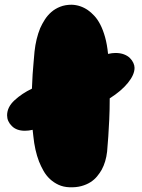

<svg xmlns="http://www.w3.org/2000/svg" viewBox="-20 -778 599 812"><path d="M118 -229Q110 -227 101.5 -226Q93 -225 85 -225Q50 -225 30 -245Q10 -265 10 -290Q10 -325 41.5 -354Q73 -383 115 -403Q116 -435 118 -464Q120 -493 122 -514Q124 -539 126 -560Q132 -615 150 -659Q158 -677 169.5 -695Q181 -713 197 -727Q213 -741 234.5 -749.5Q256 -758 283 -758Q320 -757 352 -735Q365 -726 379 -711Q393 -696 404.5 -673.5Q416 -651 424.5 -620.5Q433 -590 437 -550Q446 -552 453.5 -553Q461 -554 468 -554Q489 -554 504.5 -548Q520 -542 529.5 -532.5Q539 -523 544 -512Q549 -501 549 -491Q549 -462 521 -427.5Q493 -393 444 -362Q444 -313 442 -272Q440 -231 438 -201Q435 -166 433 -137Q428 -93 410 -60Q402 -46 390.5 -32Q379 -18 362.5 -7.5Q346 3 324 9Q302 15 274 14Q248 13 227.5 3.5Q207 -6 191 -21Q175 -36 164 -55.5Q153 -75 145 -95Q127 -142 121 -202Z"/></svg>

Font: Sniglet
Style: ExtraBold
Weight: 800
Version: Version 2.000; ttfautohint (v0.95) -l 8 -r 50 -G 200 -x 14 -